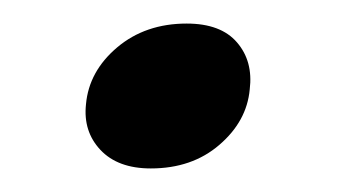

<svg xmlns="http://www.w3.org/2000/svg" viewBox="-20 -324 286 163"><path d="M108 -181Q80 -181 65.2 -196.8Q50.5 -212.5 53 -235.5Q55.5 -263.5 79.5 -283.8Q103.5 -304 138.5 -304Q167.5 -304 181.2 -288Q195 -272 192 -248Q189.5 -221 166.2 -201Q143 -181 108 -181Z"/></svg>

Font: Fraunces 72pt Soft
Style: Italic
Weight: 400
Italic angle: -16°
Version: Version 1.000;[b76b70a41]